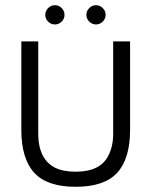

<svg xmlns="http://www.w3.org/2000/svg" viewBox="-20 -709 582 738"><path d="M62 0ZM62 -210V-550H127V-194Q127 -145 145 -110Q162 -79 192.5 -64Q223 -49 271 -49Q365 -49 396 -110Q415 -146 415 -194V-550H480V-210Q480 -99 430.5 -45Q381 9 271 9Q161 9 111.5 -45Q62 -99 62 -210ZM154 -652Q154 -667 165 -678Q176 -689 191 -689Q206 -689 217 -678Q228 -667 228 -652Q228 -637 217 -626Q206 -615 191 -615Q176 -615 165 -626Q154 -637 154 -652ZM312 -652Q312 -667 323 -678Q334 -689 349 -689Q364 -689 375 -678Q386 -667 386 -652Q386 -637 375 -626Q364 -615 349 -615Q334 -615 323 -626Q312 -637 312 -652Z"/></svg>

Font: Cambay Devanagari
Style: Regular
Weight: 400
Designer: Pooja Saxena
Foundry: Pooja Saxena
Version: Version 1.180;PS 001.180;hotconv 1.0.70;makeotf.lib2.5.58329